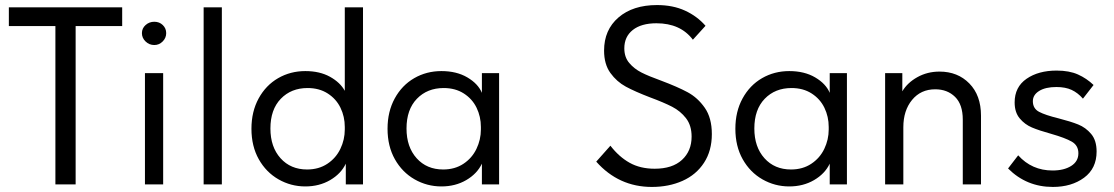

<svg xmlns="http://www.w3.org/2000/svg" viewBox="-20 -729 4405 759"><path d="M279 0H199V-626H15V-700H463V-626H279Z M625 0H553V-440H625ZM541 -598Q541 -617 555.5 -630Q570 -643 590 -643Q610 -643 623.5 -630Q637 -617 637 -598Q637 -579 623 -565Q609 -551 590 -551Q570 -551 555.5 -565Q541 -579 541 -598Z M857 0H785V-700H857Z M1343 -700H1415V0H1347V-82Q1328 -42 1285 -17Q1242 8 1187 8Q1130 8 1081 -20Q1032 -48 1003 -99.5Q974 -151 974 -220Q974 -288 1002.5 -340Q1031 -392 1079.5 -420Q1128 -448 1187 -448Q1244 -448 1284.5 -425.5Q1325 -403 1343 -370ZM1343 -217V-227Q1343 -268 1326 -303Q1309 -338 1275.5 -359.5Q1242 -381 1196 -381Q1131 -381 1090 -338.5Q1049 -296 1049 -221Q1049 -148 1089 -103.5Q1129 -59 1194 -59Q1240 -59 1274 -81.5Q1308 -104 1325.5 -140.5Q1343 -177 1343 -217Z M1885 -440H1953V0H1885V-82Q1866 -42 1823 -17Q1780 8 1725 8Q1668 8 1619 -20Q1570 -48 1541 -99.5Q1512 -151 1512 -220Q1512 -288 1540.5 -340Q1569 -392 1617.5 -420Q1666 -448 1725 -448Q1785 -448 1827.5 -423Q1870 -398 1885 -362ZM1881 -217V-227Q1881 -268 1864 -303Q1847 -338 1813.5 -359.5Q1780 -381 1734 -381Q1669 -381 1628 -338.5Q1587 -296 1587 -221Q1587 -148 1627 -103.5Q1667 -59 1732 -59Q1778 -59 1812 -81.5Q1846 -104 1863.5 -140.5Q1881 -177 1881 -217Z M2337 -90 2393 -153Q2427 -109 2469 -85.5Q2511 -62 2568 -62Q2638 -62 2676 -97Q2714 -132 2714 -189Q2714 -233 2692 -261.5Q2670 -290 2637 -307Q2604 -324 2550 -344Q2490 -367 2454 -386.5Q2418 -406 2393 -440.5Q2368 -475 2368 -529Q2368 -611 2425 -660Q2482 -709 2577 -709Q2640 -709 2688 -687Q2736 -665 2769 -627L2719 -572Q2670 -637 2575 -637Q2515 -637 2481.5 -610.5Q2448 -584 2448 -538Q2448 -503 2467.5 -480Q2487 -457 2515.5 -442.5Q2544 -428 2594 -410Q2658 -386 2698 -364.5Q2738 -343 2766 -303Q2794 -263 2794 -199Q2794 -133 2763 -85.5Q2732 -38 2678 -14Q2624 10 2557 10Q2426 10 2337 -90Z M3260 -440H3328V0H3260V-82Q3241 -42 3198 -17Q3155 8 3100 8Q3043 8 2994 -20Q2945 -48 2916 -99.5Q2887 -151 2887 -220Q2887 -288 2915.5 -340Q2944 -392 2992.5 -420Q3041 -448 3100 -448Q3160 -448 3202.5 -423Q3245 -398 3260 -362ZM3256 -217V-227Q3256 -268 3239 -303Q3222 -338 3188.5 -359.5Q3155 -381 3109 -381Q3044 -381 3003 -338.5Q2962 -296 2962 -221Q2962 -148 3002 -103.5Q3042 -59 3107 -59Q3153 -59 3187 -81.5Q3221 -104 3238.5 -140.5Q3256 -177 3256 -217Z M3858 -272V0H3786V-256Q3786 -316 3755.5 -346Q3725 -376 3677 -376Q3620 -376 3585.5 -334Q3551 -292 3551 -226V0H3479V-440H3547V-368Q3567 -402 3606.5 -424Q3646 -446 3694 -446Q3766 -446 3812 -399Q3858 -352 3858 -272Z M3965 -63 4005 -115Q4059 -55 4141 -55Q4186 -55 4214.5 -73Q4243 -91 4243 -123Q4243 -154 4217 -169Q4191 -184 4135 -200Q4088 -213 4059.5 -225Q4031 -237 4011 -261Q3991 -285 3991 -324Q3991 -385 4038 -417.5Q4085 -450 4157 -450Q4207 -450 4241.5 -434.5Q4276 -419 4303 -393L4261 -339Q4241 -362 4216.5 -373.5Q4192 -385 4156 -385Q4113 -385 4088 -369.5Q4063 -354 4063 -329Q4063 -300 4087.5 -287Q4112 -274 4165 -261Q4212 -249 4242 -237Q4272 -225 4293.5 -199.5Q4315 -174 4315 -130Q4315 -63 4265.5 -26.5Q4216 10 4142 10Q4038 10 3965 -63Z"/></svg>

Font: Tilda Sans
Style: Regular
Weight: 400
Designer: ParaType Ltd
Foundry: ParaType Ltd
Version: Version 1.002W